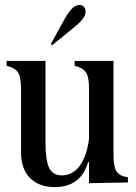

<svg xmlns="http://www.w3.org/2000/svg" viewBox="-20 -749 558 785"><path d="M66 -126V-386Q66 -434 53.5 -453Q41 -472 7 -480V-500H80H166V-167Q166 -93 181 -62.5Q196 -32 233 -32Q278 -32 307 -72.5Q336 -113 345 -188H366V-86H340Q326 -36 291.5 -10Q257 16 204 16Q140 16 103 -21Q66 -58 66 -126ZM285 -480V-500H358H444V-115Q444 -67 456.5 -48Q469 -29 503 -24V-3L344 0V-386Q344 -434 331.5 -453Q319 -472 285 -480ZM188 -569 244 -671Q268 -714 288 -724Q308 -734 321 -723Q334 -712 328 -690Q322 -668 284 -638L193 -564Z"/></svg>

Font: RL Madena Variable
Style: Regular
Weight: 400
Designer: I Kadek Wantara Putra
Foundry: Roughlines ID
Version: Version 1.000;Glyphs 3.1.2 (3151)